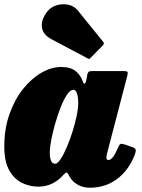

<svg xmlns="http://www.w3.org/2000/svg" viewBox="-25 -852 665 897"><path d="M603.5 -126Q574.5 -54 520.2 -14.5Q466 25 396 25Q362.5 25 338 10.8Q313.5 -3.5 301.5 -24.5Q295 -36 293 -39.5Q287.5 -48 282.8 -45.2Q278 -42.5 267 -30.5Q246.5 -8 218 6Q189.5 20 153.5 20Q113.5 20 77.2 2.2Q41 -15.5 18 -56.5Q-5 -97.5 -5 -167.5Q-5 -250 19 -318.2Q43 -386.5 82.2 -435.8Q121.5 -485 168.2 -512Q215 -539 261 -539Q304.5 -539 327.8 -520.2Q351 -501.5 361 -473.5Q364 -462 369.2 -461Q374.5 -460 379 -482L383 -504Q385 -513 389.2 -516.5Q393.5 -520 406.5 -520H550.5Q568.5 -520 570.8 -515.5Q573 -511 569.5 -497L476 -138.5Q475 -134 473.5 -127Q472 -120 472 -116Q472 -104.5 482 -104.5Q490.5 -104.5 501 -116Q511.5 -127.5 526.5 -163Q533 -177.5 537.8 -179.5Q542.5 -181.5 559.5 -176.5L594 -164.5Q607 -159.5 609 -152.5Q611 -145.5 603.5 -126ZM340.5 -370Q340.5 -395 335.2 -413.8Q330 -432.5 317.5 -432.5Q303 -432.5 287.8 -409.5Q272.5 -386.5 258.2 -350.2Q244 -314 232.5 -273.5Q221 -233 214.2 -197.2Q207.5 -161.5 207.5 -140Q207.5 -87 232.5 -87Q243.5 -87 257.8 -108.2Q272 -129.5 286.5 -163Q301 -196.5 313.2 -235.2Q325.5 -274 333 -309.8Q340.5 -345.5 340.5 -370ZM197.5 -800Q214 -820 240.8 -827.8Q267.5 -835.5 294.5 -829.8Q321.5 -824 338.5 -803L455.5 -658.5Q464.5 -649.5 456 -640.5L399 -582.5Q395 -578 392.2 -577Q389.5 -576 384 -579.5L216 -668.5Q173.5 -691 170.5 -727Q167.5 -763 197.5 -800Z"/></svg>

Font: Besley* Narrow Fatface
Style: Italic
Weight: 900
Width: 4
Italic angle: -13°
Designer: Owen Earl
Foundry: indestructible type*
Version: Version 3.000; ttfautohint (v1.8.3)